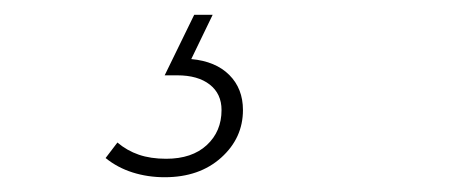

<svg xmlns="http://www.w3.org/2000/svg" viewBox="-20 -25 640 260"><path d="M203 215Q180 215 159.5 208.5Q139 202 123 189L139 168Q152 179 168 184.5Q184 190 205 190Q240 190 260 171.5Q280 153 280 124Q280 102 264 89.5Q248 77 220 77H203L243 -5H268L239 55Q272 58 290.5 76.5Q309 95 309 124Q309 162 279.5 188.5Q250 215 203 215Z"/></svg>

Font: Montserrat Thin ExtraLight
Style: Italic
Weight: 250
Italic angle: -11.3°
Version: Version 9.000